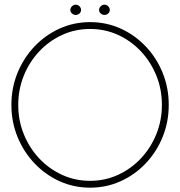

<svg xmlns="http://www.w3.org/2000/svg" viewBox="-20 -810 790 842"><path d="M375 13Q304 13 241.5 -15.2Q179 -43.5 131.5 -93.5Q84 -143.5 57 -209.2Q30 -275 30 -350Q30 -425 57 -490.8Q84 -556.5 131.5 -606.5Q179 -656.5 241.5 -684.8Q304 -713 375 -713Q446.5 -713 509 -684.8Q571.5 -656.5 619 -606.5Q666.5 -556.5 693.2 -490.8Q720 -425 720 -350Q720 -275 693.2 -209.2Q666.5 -143.5 619 -93.5Q571.5 -43.5 509 -15.2Q446.5 13 375 13ZM375 -17Q441 -17 498.2 -43.5Q555.5 -70 598.5 -116Q641.5 -162 665.8 -222.2Q690 -282.5 690 -350Q690 -418.5 665.5 -478.8Q641 -539 597.8 -585Q554.5 -631 497.5 -657Q440.5 -683 375 -683Q309 -683 251.8 -656.5Q194.5 -630 151.5 -584Q108.5 -538 84.2 -477.8Q60 -417.5 60 -350Q60 -281.5 84.5 -221.2Q109 -161 152.2 -115Q195.5 -69 252.8 -43Q310 -17 375 -17ZM312.5 -744.5Q303 -744.5 295.8 -750.8Q288.5 -757 288.5 -766.5Q288.5 -775.5 295.8 -782.5Q303 -789.5 312.5 -789.5Q321.5 -789.5 328.5 -782.5Q335.5 -775.5 335.5 -766.5Q335.5 -757 328.5 -750.8Q321.5 -744.5 312.5 -744.5ZM438.5 -744.5Q429 -744.5 421.8 -750.8Q414.5 -757 414.5 -766.5Q414.5 -775.5 421.8 -782.5Q429 -789.5 438.5 -789.5Q447.5 -789.5 454.5 -782.5Q461.5 -775.5 461.5 -766.5Q461.5 -757 454.5 -750.8Q447.5 -744.5 438.5 -744.5Z"/></svg>

Font: Urbanist Thin
Style: Regular
Weight: 100
Designer: Corey Hu
Foundry: Corey Hu
Version: Version 1.330; ttfautohint (v1.8.4.7-5d5b)